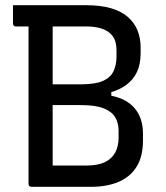

<svg xmlns="http://www.w3.org/2000/svg" viewBox="-20 -720 640 740"><path d="M332 0H101Q96 0 93 -3Q90 -6 90 -11V-618H41Q36 -618 33 -621Q30 -624 30 -629V-700H311Q368 -700 408.5 -688Q449 -676 474 -653.5Q499 -631 510.5 -601.5Q522 -572 522 -538V-514Q522 -473 508 -443Q494 -413 467 -393Q443 -375 409 -365V-351Q469 -339 500 -301.5Q531 -264 531 -205V-178Q531 -117 506.5 -77.5Q482 -38 437 -19Q392 0 332 0ZM183 -315V-82H313Q357 -82 384 -95Q411 -108 424 -132Q437 -156 437 -189V-217Q437 -246 424 -268Q411 -290 379.5 -302.5Q348 -315 291 -315ZM183 -618V-395H292Q347 -395 376.5 -408Q406 -421 417.5 -445.5Q429 -470 429 -501V-526Q429 -547 423.5 -563Q418 -579 406 -590Q393 -603 369.5 -610.5Q346 -618 312 -618Z"/></svg>

Font: Code D OnePiece
Style: Regular
Weight: 400
Version: Version 1.085; ttfautohint (v1.8.4.7-5d5b);Nerd Fonts 3.0.2